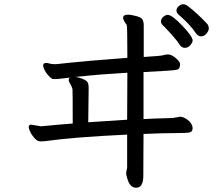

<svg xmlns="http://www.w3.org/2000/svg" viewBox="-20 -809 1040 903"><path d="M333 -447Q349 -446 366 -439Q387 -431 392 -422Q397 -413 397 -395L395 -234L578 -246L579 -467Q443 -459 354 -449Q343 -448 333 -447ZM850 -584Q835 -584 826 -597Q814 -617 784 -650Q754 -683 745.5 -690.5Q737 -698 737 -709Q737 -720 747.5 -729.5Q758 -739 769 -739Q789 -739 837.5 -688Q886 -637 886 -619Q886 -609 875 -596.5Q864 -584 850 -584ZM620 74Q590 74 578 28L573 9Q573 4 578 -22V-176Q324 -164 191 -145Q183 -144 171 -144Q156 -144 142.5 -159Q129 -174 122 -189.5Q115 -205 115 -211Q115 -221 125 -223L173 -215Q288 -226 322 -228Q322 -382 321 -389Q318 -402 310.5 -414Q303 -426 303 -433Q303 -441 310 -444Q262 -439 256 -438Q248 -437 242 -437Q239 -437 231.5 -437Q224 -437 211.5 -449.5Q199 -462 191 -477Q183 -492 183 -501Q183 -513 197 -513Q206 -513 211.5 -510.5Q217 -508 239 -507Q246 -507 308 -514Q370 -521 579 -537Q579 -689 576 -692Q559 -714 559 -725Q559 -740 580 -740Q596 -740 620.5 -733.5Q645 -727 650.5 -716.5Q656 -706 656 -688V-541Q739 -546 748.5 -549.5Q758 -553 770 -553Q787 -553 806.5 -536Q826 -519 827 -508Q827 -486 814 -481.5Q801 -477 655 -470V-249Q685 -251 792 -254L827 -260Q843 -260 863 -245Q883 -230 886 -208Q886 -190 873 -186.5Q860 -183 802.5 -183Q745 -183 655 -179Q654 -103 654 18Q654 74 620 74ZM901 -653Q876 -692 818 -742Q810 -750 810 -760Q810 -771 820.5 -780Q831 -789 841 -789Q851 -789 860 -783Q907 -748 956 -695Q962 -686 962 -675Q962 -664 951 -651Q940 -638 926 -638Q912 -638 901 -653Z"/></svg>

Font: LXGW WenKai Lite
Style: Bold
Weight: 700
Designer: LXGW / Fontworks Inc.
Foundry: LXGW / Fontworks Inc.
Version: Version 1.330;April 28, 2024